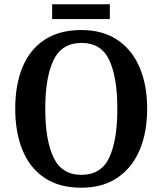

<svg xmlns="http://www.w3.org/2000/svg" viewBox="-20 -865 758 895"><path d="M359 10Q256 10 187.5 -36Q119 -82 85 -165Q51 -248 51 -359Q51 -470 85 -552Q119 -634 187.5 -679.5Q256 -725 360 -725Q458 -725 526.5 -679.5Q595 -634 630.5 -551.5Q666 -469 666 -358Q666 -247 630.5 -164.5Q595 -82 526.5 -36Q458 10 359 10ZM359 -50Q452 -50 489.5 -131Q527 -212 527 -358Q527 -504 489.5 -584.5Q452 -665 360 -665Q268 -665 229.5 -584.5Q191 -504 191 -358Q191 -212 229.5 -131Q268 -50 359 -50ZM223 -776V-845H492V-776Z"/></svg>

Font: Noto Serif Myanmar SemiCondensed SemiBold
Style: Regular
Weight: 600
Width: 4
Designer: Ben Mitchell and the Monotype Design Team
Foundry: Monotype Imaging Inc.
Version: Version 2.106; ttfautohint (v1.8.4.7-5d5b)